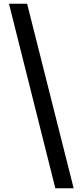

<svg xmlns="http://www.w3.org/2000/svg" viewBox="-20 -825 428 1027"><path d="M276 182H374L125 -805H28Z"/></svg>

Font: Noto Sans Japanese Bold
Style: Bold
Weight: 700
Designer: Ryoko NISHIZUKA (kana & ideographs); Paul D. Hunt (Latin, Greek & Cyrillic); Wenlong ZHANG (bopomofo); Sandoll Communica
Foundry: Adobe Systems Incorporated
Version: Version 1.000;PS 1;hotconv 1.0.78;makeotf.lib2.5.61930